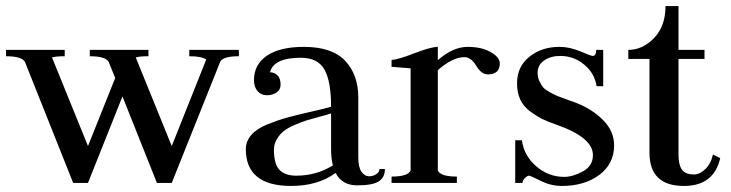

<svg xmlns="http://www.w3.org/2000/svg" viewBox="-25 -605 2417 635"><path d="M189 -440V-419Q160 -419 147 -415L266 -122L356 -347L335 -399Q326 -419 272 -419V-440H466V-419Q437 -419 424 -415L543 -122L657 -408Q643 -419 601 -419V-440H765V-419Q711 -419 703 -400L543 0H494L380 -286L266 0H217L58 -399Q49 -419 -5 -419V-440Z M868 -366Q882 -366 892.5 -356Q903 -346 903 -325Q903 -308 889.5 -299Q876 -290 858 -290Q839 -290 827 -303.5Q815 -317 815 -340Q815 -392 858 -421Q901 -450 980 -450Q1073 -450 1116.5 -404Q1160 -358 1160 -282V-84Q1160 -52 1170.5 -37Q1181 -22 1196 -22Q1209 -22 1219.5 -29Q1230 -36 1230 -46H1248Q1248 -18 1227.5 -5Q1207 8 1156 8Q1106 8 1085 -33Q1026 10 938 10Q788 10 788 -112Q788 -138 806.5 -159Q825 -180 860 -194Q895 -208 926 -216.5Q957 -225 1003.5 -235.5Q1050 -246 1070 -252Q1070 -336 1048 -375Q1026 -414 970 -414Q880 -414 868 -366ZM1076 -58Q1070 -80 1070 -112V-230Q1059 -226 1032.5 -219Q1006 -212 989.5 -207Q973 -202 950 -192Q927 -182 914 -172Q901 -162 891 -145.5Q881 -129 881 -110Q881 -62 899.5 -43Q918 -24 955 -24Q1021 -24 1076 -58Z M1270 0V-21Q1324 -21 1333 -41V-379Q1271 -384 1270 -384V-407Q1289 -407 1344.5 -428.5Q1400 -450 1423 -450V-406Q1473 -450 1522 -450Q1567 -450 1597.5 -433Q1628 -416 1628 -395Q1628 -359 1588 -359Q1567 -359 1550 -387.5Q1533 -416 1511 -416Q1472 -416 1423 -373V-41Q1432 -21 1486 -21V0Z M1841 -20Q1869 -20 1902.5 -38Q1936 -56 1936 -92Q1936 -150 1817 -192Q1788 -202 1769.5 -211Q1751 -220 1729 -236Q1707 -252 1696 -275Q1685 -298 1685 -329Q1685 -385 1726 -417.5Q1767 -450 1825 -450Q1859 -450 1894.5 -435Q1930 -420 1935 -420Q1947 -420 1947 -440H1970V-320H1948Q1942 -362 1907.5 -391Q1873 -420 1828 -420Q1796 -420 1774.5 -405Q1753 -390 1753 -364Q1753 -349 1759 -336.5Q1765 -324 1771 -316.5Q1777 -309 1793.5 -300Q1810 -291 1818.5 -287.5Q1827 -284 1849.5 -276Q1872 -268 1880 -265Q1932 -245 1969 -208.5Q2006 -172 2006 -124Q2006 -63 1957 -26.5Q1908 10 1833 10Q1797 10 1763 -7Q1729 -24 1725 -24Q1719 -24 1711 -16Q1703 -8 1703 0H1679V-141H1701Q1708 -90 1748.5 -55Q1789 -20 1841 -20Z M2219 -585V-440H2305V-410H2219V-92Q2219 -61 2230 -44.5Q2241 -28 2271 -28Q2289 -28 2307.5 -45.5Q2326 -63 2333 -94L2357 -82Q2336 10 2237 10Q2123 10 2123 -100V-410H2053V-440Q2100 -440 2138 -479Q2176 -518 2176 -585Z"/></svg>

Font: Judson
Style: Regular
Weight: 400
Version: Version 20110429